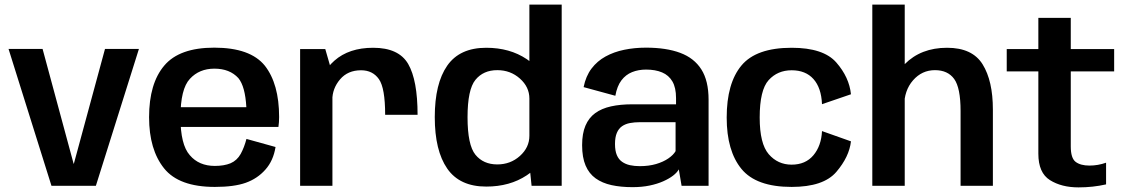

<svg xmlns="http://www.w3.org/2000/svg" viewBox="-20 -805 4884 832"><path d="M203 0H395.5L582 -593H435L300 -95.5H299L164.5 -593H17Z M911 5V-86Q842 -86 802.5 -132.5Q762 -178 762 -297Q762 -420 803 -463.5Q843.5 -507.5 909 -507.5Q975.5 -507.5 1013 -466.5Q1042.5 -430.5 1047.5 -340.5H748.5V-255H1186.5Q1189.5 -274.5 1189.5 -298Q1189.5 -441.5 1127.5 -520.5Q1064.5 -598.5 908.5 -598.5Q757.5 -598.5 692 -521Q626 -443.5 626 -297Q626 -156.5 691 -75.5Q755.5 5 911 5ZM911 -86V5Q994.5 5 1045 -13Q1095.5 -31 1130 -70Q1164.5 -108.5 1174 -168L1048 -203Q1038.5 -166.5 1023 -138Q1007 -109.5 979 -97.5Q951 -86 911 -86Z M1649 -307.5H1789.5Q1789.5 -457.5 1748.8 -527.8Q1708 -598 1597 -598Q1492.5 -598 1429.2 -542.2Q1366 -486.5 1366 -405.5L1420 -371.5Q1420 -421.5 1453.5 -461Q1487 -500.5 1544.5 -500.5Q1595 -500.5 1622 -462Q1649 -423.5 1649 -307.5ZM1280.5 0H1420.5V-485L1389.5 -592.5H1280.5Z M2283.5 0H2414V-785H2274V-92.5ZM2087 3.5Q2189 3.5 2262.5 -45.2Q2336 -94 2336 -151L2274 -216.5Q2274 -166 2233 -129.2Q2192 -92.5 2135 -92.5Q2074.5 -92.5 2040.2 -134.5Q2006 -176.5 2006 -297Q2006 -417 2040.2 -459Q2074.5 -501 2135 -501Q2192 -501 2233 -464.5Q2274 -428 2274 -378L2336 -442.5Q2336 -499.5 2262.5 -548.8Q2189 -598 2087 -598Q1972 -598 1918 -520.5Q1864 -443 1864 -297.5Q1864 -152.5 1918 -74.5Q1972 3.5 2087 3.5Z M2721 6Q2761.5 6 2795 -1Q2828.5 -8 2854.2 -19.5Q2880 -31 2897 -44.2Q2914 -57.5 2921.5 -71L2933.5 0H3050.5V-373Q3050.5 -455 3019.2 -504.2Q2988 -553.5 2927.5 -576Q2867 -598.5 2779 -598.5Q2729 -598.5 2684.5 -589.2Q2640 -580 2604 -560.2Q2568 -540.5 2543.2 -507.8Q2518.5 -475 2509 -427.5L2646.5 -390Q2654 -432 2672.8 -456.8Q2691.5 -481.5 2719 -492.5Q2746.5 -503.5 2779.5 -503.5Q2820 -503.5 2849 -491.2Q2878 -479 2893.8 -452Q2909.5 -425 2909.5 -380V-353H2719.5Q2668 -353 2627.5 -344Q2587 -335 2559.2 -314.8Q2531.5 -294.5 2517 -260.5Q2502.5 -226.5 2502.5 -176Q2502.5 -123 2517.5 -87.8Q2532.5 -52.5 2561.2 -32Q2590 -11.5 2630 -2.8Q2670 6 2721 6ZM2752.5 -85Q2729.5 -85 2710 -89.2Q2690.5 -93.5 2675.8 -103.8Q2661 -114 2653 -132.8Q2645 -151.5 2645 -181Q2645 -210.5 2653 -229.2Q2661 -248 2675.5 -258Q2690 -268 2709.8 -271.8Q2729.5 -275.5 2752.5 -275.5H2907.5V-150Q2898 -133.5 2876.2 -118.5Q2854.5 -103.5 2823 -94.2Q2791.5 -85 2752.5 -85Z M3410.5 5Q3548.5 5 3604.2 -60.2Q3660 -125.5 3667.5 -192.5L3542 -237Q3539 -173 3504.8 -132.2Q3470.5 -91.5 3410.5 -91.5Q3350.5 -91.5 3311.2 -136.8Q3272 -182 3272 -295.5Q3272 -415 3310.8 -457.8Q3349.5 -500.5 3410.5 -500.5Q3471 -500.5 3505 -462.5Q3539 -424.5 3542 -353.5L3667.5 -396.5Q3660 -470 3604.2 -534Q3548.5 -598 3410.5 -598Q3257 -598 3193 -521.2Q3129 -444.5 3129 -295.5Q3129 -151 3193 -73Q3257 5 3410.5 5Z M3760 0H3900.5V-785H3760ZM4142.5 0H4282.5V-330Q4282.5 -454.5 4238 -526.2Q4193.5 -598 4084 -598Q3970.5 -598 3900.2 -526.8Q3830 -455.5 3830 -379L3898 -344Q3898 -413 3936.5 -457Q3975 -501 4031.5 -501Q4087 -501 4114.8 -462.8Q4142.5 -424.5 4142.5 -324Z M4653.5 7Q4716 7 4773 -6V-100Q4738 -87.5 4701 -87.5Q4662.5 -87.5 4641.2 -103.5Q4620 -119.5 4620 -170.5V-495.5H4808V-592.5H4620V-727.5H4479.5V-592.5H4342.5V-495.5H4479.5V-139Q4479.5 -56 4529.8 -24.5Q4580 7 4653.5 7Z"/></svg>

Font: Anybody Thin SemiBold
Style: Regular
Weight: 600
Version: Version 1.113;gftools[0.9.25]